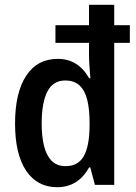

<svg xmlns="http://www.w3.org/2000/svg" viewBox="-20 -780 572 810"><path d="M221.7 9.8Q137.2 9.8 90.3 -59.8Q43.5 -129.4 43.5 -258.8Q43.5 -388.7 90.3 -460.2Q137.2 -531.7 224.1 -531.7Q266.1 -531.7 299.1 -511.7Q332 -491.7 356.4 -449.7H361.3Q358.9 -475.6 357.2 -502.9Q355.5 -530.3 355.5 -552.7V-599.1H213.9V-673.8H355.5V-759.8H461.9V-673.8H527.8V-599.1H461.9V0H380.4L360.8 -73.7H356Q332.5 -31.7 298.8 -11Q265.1 9.8 221.7 9.8ZM256.8 -79.1Q309.6 -79.1 333.5 -121.3Q357.4 -163.6 357.9 -250.5V-263.7Q357.9 -316.9 348.6 -356.4Q339.4 -396 316.9 -418.2Q294.4 -440.4 254.9 -440.4Q204.1 -440.4 179.9 -393.8Q155.8 -347.2 155.8 -257.8Q155.8 -206.5 165.3 -166.3Q174.8 -126 197 -102.5Q219.2 -79.1 256.8 -79.1Z"/></svg>

Font: Open Sans
Style: Regular
Weight: 600
Width: 3
Foundry: Ascender Corporation
Version: Version 1.000